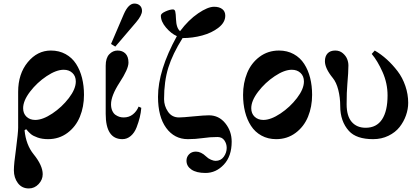

<svg xmlns="http://www.w3.org/2000/svg" viewBox="-20 -770 2360 1079"><path d="M110 -162C110 -190 123 -221 149 -255C175 -289 206 -318 242 -342C278 -366 310 -378 338 -378C358 -378 374.3 -372 387 -360C399.7 -348 406 -332 406 -312C406 -284 393 -253 367 -219C341 -185 310 -156 274 -132C238 -108 206 -96 178 -96C158 -96 141.7 -102 129 -114C116.3 -126 110 -142 110 -162ZM58 187C58 215 65.5 239 80.5 259C95.5 279 116 289 142 289C163.3 289 181.7 280.8 197 264.5C212.3 248.2 220 229.7 220 209C220 176.3 203 139 169 97C140.3 61.7 123.3 16.7 118 -38L127 -44C136.3 -32.7 145.2 -23.5 153.5 -16.5C161.8 -9.5 174.5 -3 191.5 3C208.5 9 228 12 250 12C291.3 12 327.7 0.3 359 -23C390.3 -46.3 413.7 -76.7 429 -114C444.3 -151.3 452 -192.3 452 -237C452 -271 448.3 -302.7 441 -332C433.7 -361.3 422.5 -387.7 407.5 -411C392.5 -434.3 372.8 -452.7 348.5 -466C324.2 -479.3 296.7 -486 266 -486C215.3 -486 172 -464.2 136 -420.5C100 -376.8 82 -321.3 82 -254V-52C82 -34.7 78 5 70 67C62 123 58 163 58 187Z M574 -130C574 -35.3 605.3 12 668 12C685.3 12 701 6 715 -6C729 -18 739.8 -34 747.5 -54C755.2 -74 761.2 -92.8 765.5 -110.5C769.8 -128.2 772.7 -146 774 -164L759 -171C751.7 -153 740.8 -138.3 726.5 -127C712.2 -115.7 695 -110 675 -110C666.3 -110 658.3 -111.2 651 -113.5C643.7 -115.8 636.3 -119.5 629 -124.5C621.7 -129.5 615.7 -137.2 611 -147.5C606.3 -157.8 604 -170 604 -184C604 -216 620 -256.7 652 -306C685.3 -356.7 702 -394 702 -418C702 -440.7 696.3 -457.7 685 -469C673.7 -480.3 659 -486 641 -486C623 -486 607.3 -479 594 -465C580.7 -451 574 -429.7 574 -401ZM604 -523 628 -508 745 -645C767 -671 778 -692.3 778 -709C778 -721.7 774 -731.7 766 -739C758 -746.3 747.7 -750 735 -750C713 -750 693.3 -730.3 676 -691Z M868 -226C868 -151.3 883.3 -93 914 -51C944.7 -9 985.3 12 1036 12C1064 12 1092 10 1120 6C1146.7 2 1174 0 1202 0C1219.3 0 1232.3 6.3 1241 19C1249.7 31.7 1254 45.7 1254 61C1254 79 1248.5 95.7 1237.5 111C1226.5 126.3 1211 134 1191 134C1184.3 134 1175.8 131.8 1165.5 127.5C1155.2 123.2 1146 117 1138 109C1119.3 91 1100.3 82 1081 82C1065 82 1052.2 87 1042.5 97C1032.8 107 1028 119 1028 133C1028 153.7 1037.3 170.3 1056 183C1074.7 195.7 1101 202 1135 202C1174.3 202 1208.7 186.3 1238 155C1267.3 123.7 1282 80.7 1282 26C1282 -13.3 1270 -47.8 1246 -77.5C1222 -107.2 1191.3 -122 1154 -122C1137.3 -122 1108.3 -120 1067 -116C1027 -112 1000 -110 986 -110C959.3 -110 938.7 -120.8 924 -142.5C909.3 -164.2 902 -187.7 902 -213C902 -279.7 910 -338.7 926 -390C942 -441.3 968.7 -496.7 1006 -556C1043.3 -556 1080 -560.8 1116 -570.5C1152 -580.2 1182.7 -594.8 1208 -614.5C1233.3 -634.2 1246 -656.7 1246 -682C1246 -698 1240.3 -710.3 1229 -719C1217.7 -727.7 1202.3 -732 1183 -732C1159.7 -732 1129.8 -719.7 1093.5 -695C1057.2 -670.3 1023.3 -637 992 -595C978 -606.3 970.3 -629 969 -663C968.3 -683 967 -697 965 -705C963 -713 958.7 -717 952 -717C940.7 -717 926.5 -713.2 909.5 -705.5C892.5 -697.8 884 -690 884 -682C884 -660 893.7 -637.7 913 -615C932.3 -592.3 952.7 -576.3 974 -567C903.3 -438.3 868 -324.7 868 -226Z M1392 -162C1392 -190 1405 -221 1431 -255C1457 -289 1488 -318 1524 -342C1560 -366 1592 -378 1620 -378C1640 -378 1656.3 -372 1669 -360C1681.7 -348 1688 -332 1688 -312C1688 -284 1675 -253 1649 -219C1623 -185 1592 -156 1556 -132C1520 -108 1488 -96 1460 -96C1440 -96 1423.7 -102 1411 -114C1398.3 -126 1392 -142 1392 -162ZM1346 -237C1346 -203 1349.7 -171.3 1357 -142C1364.3 -112.7 1375.5 -86.3 1390.5 -63C1405.5 -39.7 1425.2 -21.3 1449.5 -8C1473.8 5.3 1501.3 12 1532 12C1573.3 12 1609.7 0.3 1641 -23C1672.3 -46.3 1695.7 -76.7 1711 -114C1726.3 -151.3 1734 -192.3 1734 -237C1734 -271 1730.3 -302.7 1723 -332C1715.7 -361.3 1704.5 -387.7 1689.5 -411C1674.5 -434.3 1654.8 -452.7 1630.5 -466C1606.2 -479.3 1578.7 -486 1548 -486C1506.7 -486 1470.3 -474.3 1439 -451C1407.7 -427.7 1384.3 -397.3 1369 -360C1353.7 -322.7 1346 -281.7 1346 -237Z M1806 -426C1806 -399.3 1820.7 -368 1850 -332C1863.3 -316 1873.7 -293.7 1881 -265C1888.3 -236.3 1892 -206 1892 -174C1892 -116.7 1908.3 -70 1941 -34C1969 -3.3 2014.3 12 2077 12C2108.3 12 2137 5.7 2163 -7C2189 -19.7 2209.8 -36 2225.5 -56C2241.2 -76 2253.2 -97.8 2261.5 -121.5C2269.8 -145.2 2274 -168.7 2274 -192C2274 -224 2268.7 -255.7 2258 -287C2247.3 -318.3 2232.7 -346.2 2214 -370.5C2195.3 -394.8 2175.3 -416.7 2154 -436C2132.7 -455.3 2110 -472 2086 -486L2069 -467C2091 -441 2111.3 -407 2130 -365C2148.7 -323 2158 -279.3 2158 -234C2158 -175.3 2147.7 -130.3 2127 -99C2106.3 -67.7 2075.7 -52 2035 -52C2001.7 -52 1975.5 -63 1956.5 -85C1937.5 -107 1928 -140 1928 -184C1928 -230 1929.3 -267.7 1932 -297C1936 -342.3 1938 -377.3 1938 -402C1938 -414 1935.7 -426 1931 -438C1926.3 -450 1918.2 -461 1906.5 -471C1894.8 -481 1880.7 -486 1864 -486C1845.3 -486 1831 -480.7 1821 -470C1811 -459.3 1806 -444.7 1806 -426Z"/></svg>

Font: Km Standard TT
Style: Bold
Weight: 700
Designer: Alexey Kryukov <alexios@thessalonica.org.ru>
Version: Version 2.0.2